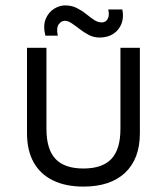

<svg xmlns="http://www.w3.org/2000/svg" viewBox="-20 -676 618 711"><path d="M289 15Q223 15 176 -8Q129 -31 104.5 -75Q80 -119 80 -183V-499H152V-199Q152 -123 185.5 -87.5Q219 -52 289 -52Q359 -52 392.5 -87.5Q426 -123 426 -199V-499H498V-183Q498 -88 443.5 -36.5Q389 15 289 15ZM194 -544H148Q139 -580 149 -605Q159 -630 179.5 -643Q200 -656 221 -656Q245 -656 264 -646.5Q283 -637 298.5 -624.5Q314 -612 328 -602.5Q342 -593 357 -593Q371 -593 378.5 -605.5Q386 -618 381 -641H433Q439 -612 430 -588.5Q421 -565 400 -551Q379 -537 349 -537Q327 -537 309 -546.5Q291 -556 275.5 -568Q260 -580 246 -589.5Q232 -599 220 -599Q207 -599 197.5 -586Q188 -573 194 -544Z"/></svg>

Font: Maven Pro
Style: Regular
Weight: 400
Designer: Joe Prince
Foundry: Joe Prince
Version: Version 2.103